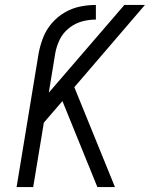

<svg xmlns="http://www.w3.org/2000/svg" viewBox="-20 -755 616 775"><path d="M47 0H114L157 -260L232 -347L373 0H444L280 -403L565 -735H482L177 -381L203 -540Q208 -568 221 -595Q234 -622 258.5 -641.5Q283 -661 311 -668.5Q339 -676 367 -676V-735Q335 -735 303 -728.5Q271 -722 241 -704.5Q211 -687 188.5 -660.5Q166 -634 154 -603Q142 -572 136 -540Z"/></svg>

Font: Iosevka Sparkle Light Oblique
Style: Regular
Weight: 300
Italic angle: -9°
Designer: Belleve Invis
Foundry: Belleve Invis
Version: Version 4.5.0; ttfautohint (v1.8.3)